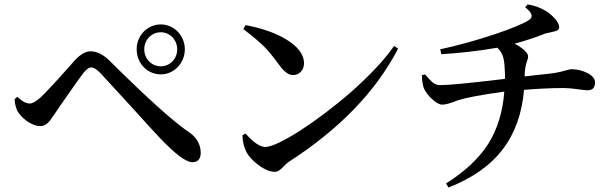

<svg xmlns="http://www.w3.org/2000/svg" viewBox="-20 -793 2693 857"><path d="M838 -69C863 -69 876 -83 876 -112C876 -145 858 -179 829 -199C756 -248 636 -356 468 -523C440 -550 412 -564 384 -564C363 -564 340 -551 316 -526C310 -519 297 -504 276 -481C220 -418 182 -378 162 -359C141 -340 125 -331 113 -331C97 -331 78 -341 57 -361L45 -350C47 -323 53 -302 64 -288C87 -256 128 -230 159 -230C172 -230 183 -235 193 -244C200 -250 209 -262 220 -279C222 -282 224 -284 225 -286C229 -292 236 -302 246 -317C302 -398 338 -449 353 -468C366 -484 377 -492 387 -492C398 -492 411 -484 428 -467C449 -444 498 -391 574 -308C635 -240 675 -197 693 -178C762 -105 811 -69 838 -69ZM698 -684C638 -684 590 -635 590 -573C590 -510 638 -461 698 -461C757 -461 805 -512 805 -573C805 -634 757 -684 698 -684ZM698 -497C657 -497 624 -530 624 -573C624 -616 657 -649 698 -649C738 -649 771 -615 771 -573C771 -530 738 -497 698 -497Z M1208 -26C1218 -26 1230 -33 1244 -48C1254 -59 1262 -66 1268 -70C1495 -216 1658 -385 1757 -576L1739 -588C1697 -527 1634 -460 1550 -385C1398 -252 1221 -137 1164 -137C1141 -137 1111 -157 1076 -197L1062 -189C1063 -159 1070 -133 1081 -112C1092 -93 1110 -74 1134 -56C1161 -36 1186 -26 1208 -26ZM1289 -458C1317 -458 1337 -482 1337 -510C1337 -551 1308 -588 1251 -621C1204 -648 1145 -668 1076 -681L1066 -663C1105 -634 1137 -607 1161 -583C1178 -566 1199 -540 1224 -506C1237 -488 1248 -476 1257 -470C1266 -462 1277 -458 1289 -458Z M1982 44C2089 2 2170 -55 2225 -128C2279 -199 2310 -287 2319 -392C2382 -397 2439 -400 2491 -400C2512 -400 2538 -398 2571 -393C2587 -391 2598 -390 2603 -390C2625 -390 2636 -402 2636 -425C2636 -441 2625 -455 2602 -467C2580 -478 2556 -484 2531 -484C2527 -484 2520 -483 2510 -480C2490 -474 2469 -469 2447 -466C2436 -465 2416 -462 2385 -459C2358 -456 2337 -454 2322 -452V-464C2323 -483 2326 -502 2332 -519C2341 -543 2339 -550 2320 -569C2308 -580 2294 -589 2277 -598C2318 -609 2365 -624 2416 -644C2421 -645 2428 -647 2439 -649C2452 -652 2460 -654 2465 -656C2472 -659 2476 -664 2476 -671C2476 -680 2471 -692 2461 -705C2452 -716 2441 -726 2430 -735C2402 -755 2370 -768 2335 -773L2324 -761C2341 -747 2350 -736 2352 -727C2355 -720 2352 -712 2343 -705C2299 -673 2101 -606 1945 -573L1950 -551C2030 -556 2113 -565 2200 -580C2213 -568 2222 -553 2227 -534C2231 -518 2233 -495 2234 -465V-441C2227 -440 2216 -439 2200 -437C2066 -421 1981 -413 1944 -413C1932 -413 1921 -417 1910 -426C1903 -432 1892 -444 1877 -461L1863 -457C1864 -431 1867 -412 1872 -399C1879 -384 1890 -368 1907 -352C1925 -335 1941 -326 1954 -326C1966 -326 1982 -330 2002 -337C2012 -341 2020 -344 2026 -346C2060 -357 2128 -370 2231 -384C2224 -293 2200 -216 2160 -152C2119 -87 2056 -28 1971 26Z"/></svg>

Font: AllPunType SemiBold
Style: Regular
Weight: 600
Version: 1.0